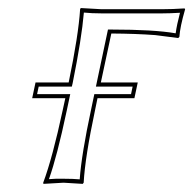

<svg xmlns="http://www.w3.org/2000/svg" viewBox="-20 -452 478 475"><path d="M141.6 -209H59.6L67.9 -248H149.9Q174.3 -365.7 178.2 -429.2L179.7 -432.1Q181.6 -432.1 231 -429.2H381.3Q406.7 -429.2 436.5 -431.2L438 -429.2Q425.3 -385.3 423.8 -360.8L420.9 -357.9Q420.9 -357.9 363.8 -365.2Q316.9 -368.7 255.4 -369.1L229.5 -248H320.8L312.5 -209H221.2L215.3 -180.2Q190.4 -63 187 0L184.6 2.9Q182.6 2.9 137.2 0L87.4 2.9L86.9 0Q109.9 -61.5 135.3 -180.2ZM153.8 -219.2 145 -177.7Q121.1 -64.9 101.1 -8.8Q118.2 -10.3 137.2 -9.8Q161.1 -9.8 177.2 -8.3Q181.6 -70.3 205.6 -182.1L213.4 -219.2H304.2L308.1 -237.8H217.3L247.1 -378.9H255.4Q361.3 -378.9 414.6 -369.6Q417.5 -391.1 425.3 -420.4Q399.9 -418.9 381.3 -418.9H231Q206.5 -418.9 187.5 -420.9Q182.1 -356.9 159.7 -246.1L157.7 -237.8H75.7L71.8 -219.2Z"/></svg>

Font: Linux Biolinum Outline O
Style: Italic
Weight: 400
Italic angle: -12°
Designer: Philipp H. Poll
Foundry: Philipp H. Poll
Version: Version 0.6.2